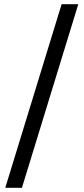

<svg xmlns="http://www.w3.org/2000/svg" viewBox="-20 -730 396 910"><path d="M5 160 272 -710H351L84 160Z"/></svg>

Font: Source Serif 4 Semibold
Style: Regular
Weight: 600
Designer: Frank Grießhammer
Foundry: Adobe
Version: Version 4.005;hotconv 1.1.0;makeotfexe 2.6.0